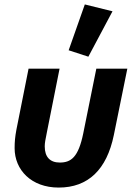

<svg xmlns="http://www.w3.org/2000/svg" viewBox="-20 -835 600 867"><path d="M488 -784 363 -815 290 -608 379 -579ZM249 -525H109L54 -249C48 -217 46 -194 46 -166C46 -68 121 12 245 12C378 12 462 -69 494 -225L555 -525H415L356 -233C334 -125 301 -101 250 -101C206 -101 182 -126 182 -174C182 -190 185 -204 192 -239Z"/></svg>

Font: Braiins Sans
Style: Bold Italic
Weight: 700
Italic angle: -11.31°
Designer: Mike Abbink, Paul van der Laan, Pieter van Rosmalen, Jiri Chlebus, Lubos Buracinsky
Foundry: Bold Monday, Sudetype
Version: Version 1.000;hotconv 1.0.109;makeotfexe 2.5.65596